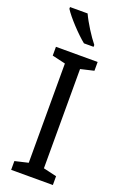

<svg xmlns="http://www.w3.org/2000/svg" viewBox="-177 -996 673 1047"><g transform="rotate(20 159.0 -472.0)"><path d="M138 -944H36V-934C60 -895 131 -819 175 -784H231V-795C201 -832 159 -898 138 -944ZM280 0V-51L203 -69V-645L280 -663V-714H38V-663L115 -645V-69L38 -51V0Z"/></g></svg>

Font: Noto Sans Lao UI SemCond
Style: Regular
Weight: 400
Width: 4
Designer: Monotype Design Team
Foundry: Monotype Imaging Inc.
Version: Version 2.000